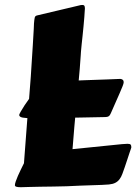

<svg xmlns="http://www.w3.org/2000/svg" viewBox="-20 -741 558 786"><path d="M327.1 -699.7Q326.7 -688 325.2 -670.7Q323.7 -653.3 322 -634Q320.3 -614.7 318.1 -595Q315.9 -575.2 314.2 -558.6Q312.5 -542 311.5 -530Q310.5 -518.1 310.5 -514.6Q308.6 -484.4 306.4 -458.5Q304.2 -432.6 301.8 -407.2Q299.3 -381.8 296.6 -354.7Q293.9 -327.6 291 -294.9Q288.1 -262.2 284.4 -222.2Q280.8 -182.1 276.9 -130.4L479 -150.9Q492.7 -152.3 501.5 -152.3Q512.2 -152.3 514.9 -148.9Q517.6 -145.5 517.6 -138.2Q517.6 -137.2 517.1 -135.5Q516.6 -133.8 514.9 -128.9Q513.2 -124 510 -114.7Q506.8 -105.5 501.5 -88.9L490.7 -56.6Q485.4 -41 480.7 -28.6Q476.1 -16.1 469.2 -7.1Q462.4 2 452.1 7.3Q441.9 12.7 425.8 14.2Q415.5 15.1 397.9 15.9Q380.4 16.6 357.4 17.3Q334.5 18.1 307.9 19Q281.2 20 253.4 21.5Q226.1 22.5 198.2 22.7Q170.4 22.9 145.5 23.4Q120.6 23.9 99.6 24.4Q78.6 24.9 64.9 25.4Q52.2 25.4 46.6 23.4Q41 21.5 41 17.1Q41 11.7 44.4 1.7Q47.9 -8.3 53.2 -20.8Q58.6 -33.2 65.2 -46.6Q71.8 -60.1 78.1 -72.8L91.3 -247.1Q95.2 -291.5 99.1 -337.4Q103 -383.3 106 -426.3L114.3 -555.7Q117.2 -601.6 118.2 -622.3Q119.1 -643.1 119.1 -645Q120.1 -653.8 120.6 -659.7Q121.1 -665.5 122.3 -669.4Q123.5 -673.3 126 -675.3Q128.4 -677.2 133.3 -678.2L304.7 -718.8Q310.1 -720.7 317.9 -720.7Q323.2 -720.7 325.4 -717.5Q327.6 -714.4 327.6 -705.6Q327.6 -704.6 327.4 -702.9Q327.1 -701.2 327.1 -699.7ZM326.7 -412.6Q351.6 -413.6 375.2 -414.3Q398.9 -415 418.5 -415.8Q438 -416.5 452.4 -417.2Q466.8 -418 472.7 -418Q476.6 -418 481.4 -415Q486.3 -412.1 486.3 -403.8Q486.3 -399.4 481.7 -387.7Q477.1 -376 469.7 -359.1Q462.4 -342.3 453.1 -321.5Q443.8 -300.8 434.1 -278.3Q432.1 -273.9 430.4 -271Q428.7 -268.1 426 -265.9Q423.3 -263.7 418.9 -262.7Q414.6 -261.7 407.2 -261.7Q363.3 -260.7 319.3 -260Q275.4 -259.3 236.6 -258.5Q197.8 -257.8 166.5 -257.3Q135.3 -256.8 116.7 -256.8Q87.4 -256.8 73 -259.5Q58.6 -262.2 58.6 -270.5Q58.6 -272.9 64.7 -283.9Q70.8 -294.9 80.6 -309.8Q90.3 -324.7 102.8 -341.6Q115.2 -358.4 127.4 -372.6Q139.6 -386.7 150.9 -396.2Q162.1 -405.8 169.4 -406.2Z"/></svg>

Font: Carter One
Style: Regular
Weight: 400
Designer: vernon adams
Foundry: vernon adams
Version: Version 1.000